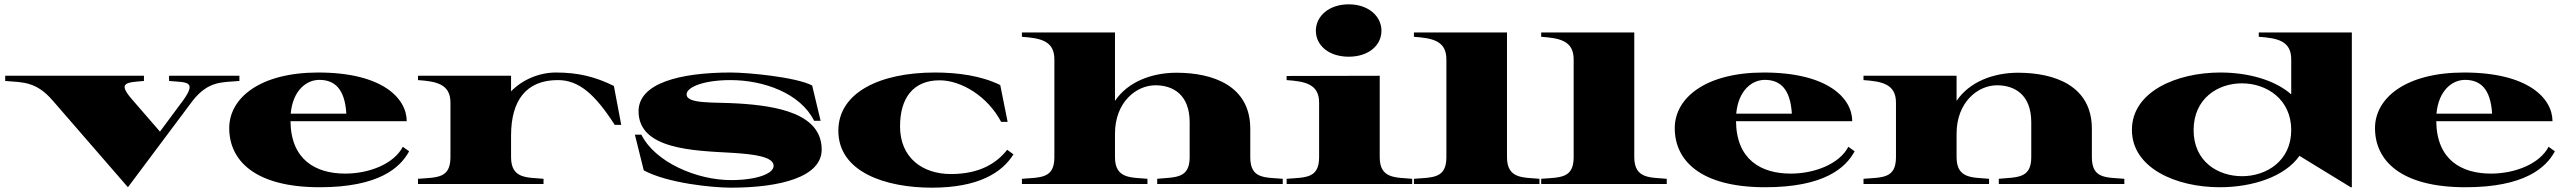

<svg xmlns="http://www.w3.org/2000/svg" viewBox="-20 -850 11850 887"><path d="M1086 -476V-500H761V-476C841 -469 890 -477 828 -389L719 -242L589 -392C521 -470 566 -469 645 -476V-500H4V-476C85 -469 146 -475 223 -386L571 15L871 -386C944 -477 1005 -469 1086 -476Z M1457 15C1730 15 1829 -75 1870 -151L1841 -172C1800 -93 1686 -48 1575 -48C1438 -48 1324 -112 1322 -290H1859C1859 -395 1748 -515 1450 -515C1182 -515 1039 -398 1039 -258C1039 -109 1157 15 1457 15ZM1323 -325C1333 -434 1397 -481 1455 -481C1524 -481 1573 -442 1580 -325Z M2341 -124V-224C2341 -386 2411 -480 2557 -480C2654 -480 2728 -416 2820 -273H2850L2816 -453C2730 -495 2653 -515 2548 -515C2471 -515 2393 -482 2341 -428V-500H1911V-480C1994 -474 2061 -463 2061 -376V-124C2061 -24 1997 -31 1911 -24V0H2491V-24C2417 -31 2341 -22 2341 -124Z M3356 17C3587 17 3776 -33 3776 -159C3776 -326 3569 -361 3390 -372C3280 -379 3152 -368 3152 -414C3152 -448 3232 -480 3355 -480C3508 -480 3678 -419 3741 -292H3771L3732 -455C3658 -494 3435 -515 3356 -515C3119 -515 2930 -465 2930 -336C2930 -158 3189 -154 3362 -144C3459 -138 3554 -127 3554 -84C3554 -47 3474 -18 3357 -18C3198 -18 3006 -101 2943 -228H2913L2954 -63C3063 -4 3271 17 3356 17Z M4285 17C4500 17 4609 -52 4662 -137L4633 -158C4584 -96 4506 -46 4373 -46C4242 -46 4138 -121 4138 -266C4138 -395 4197 -479 4321 -479C4421 -479 4543 -405 4605 -287H4635L4601 -457C4514 -500 4405 -515 4299 -515C4044 -515 3853 -422 3853 -246C3853 -55 4071 17 4285 17Z M4701 -24V0H5281V-24C5207 -31 5131 -22 5131 -124V-235C5132 -377 5228 -456 5318 -456C5399 -456 5476 -413 5476 -285V-124C5476 -24 5410 -32 5326 -24V0H5906V-24C5822 -31 5756 -23 5756 -124V-255C5756 -454 5584 -514 5415 -514C5302 -514 5191 -473 5131 -384V-700H4701V-680C4784 -674 4851 -663 4851 -576V-124C4851 -24 4787 -31 4701 -24Z M5924 -24V0H6504V-24C6430 -31 6354 -22 6354 -124V-500L5924 -499V-480C6007 -474 6074 -463 6074 -376V-124C6074 -24 6010 -31 5924 -24ZM6211 -588C6302 -588 6362 -640 6362 -708C6362 -775 6302 -830 6211 -830C6119 -830 6059 -775 6059 -708C6059 -640 6119 -588 6211 -588Z M6512 -24V0H7092V-24C7018 -31 6942 -22 6942 -124V-700H6512V-680C6595 -674 6662 -663 6662 -576V-124C6662 -24 6598 -31 6512 -24Z M7100 -24V0H7680V-24C7606 -31 7530 -22 7530 -124V-700H7100V-680C7183 -674 7250 -663 7250 -576V-124C7250 -24 7186 -31 7100 -24Z M8135 15C8408 15 8507 -75 8548 -151L8519 -172C8478 -93 8364 -48 8253 -48C8116 -48 8002 -112 8000 -290H8537C8537 -395 8426 -515 8128 -515C7860 -515 7717 -398 7717 -258C7717 -109 7835 15 8135 15ZM8001 -325C8011 -434 8075 -481 8133 -481C8202 -481 8251 -442 8258 -325Z M9644 -124V-255C9644 -454 9472 -514 9303 -514C9190 -514 9079 -473 9019 -384V-500H8589V-480C8672 -474 8739 -463 8739 -376V-124C8739 -24 8675 -31 8589 -24V0H9169V-24C9095 -31 9019 -22 9019 -124V-235C9020 -377 9116 -456 9206 -456C9287 -456 9364 -413 9364 -285V-124C9364 -24 9298 -32 9214 -24V0H9794V-24C9710 -31 9644 -23 9644 -124Z M10235 15C10385 15 10535 -33 10603 -130L10840 15H10845V-700H10415V-680C10498 -674 10565 -663 10565 -576V-414C10488 -482 10363 -515 10238 -515C10034 -515 9829 -426 9829 -250C9829 -74 10032 15 10235 15ZM10338 -36C10226 -36 10114 -104 10114 -249C10114 -394 10225 -465 10337 -465C10451 -465 10565 -392 10565 -249C10565 -107 10451 -36 10338 -36Z M11370 15C11643 15 11742 -75 11783 -151L11754 -172C11713 -93 11599 -48 11488 -48C11351 -48 11237 -112 11235 -290H11772C11772 -395 11661 -515 11363 -515C11095 -515 10952 -398 10952 -258C10952 -109 11070 15 11370 15ZM11236 -325C11246 -434 11310 -481 11368 -481C11437 -481 11486 -442 11493 -325Z"/></svg>

Font: Sprat Extended Black
Style: Regular
Weight: 900
Width: 9
Designer: Ethan Nakache
Foundry: Collletttivo
Version: Version 2.000;Glyphs 3.2 (3217)